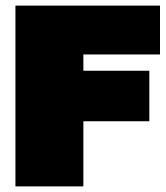

<svg xmlns="http://www.w3.org/2000/svg" viewBox="-20 -664 590 684"><path d="M35 0V-644H550V-470H277V-412H512V-232H277V0Z"/></svg>

Font: Boz Display
Style: Regular
Weight: 900
Version: Version 2.000; ttfautohint (v1.8.3)